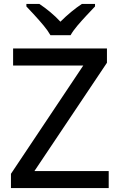

<svg xmlns="http://www.w3.org/2000/svg" viewBox="-20 -962 613 982"><path d="M536 0H36V-73L406 -627H47V-714H527V-641L156 -87H536ZM238 -782Q225 -805 203 -831.5Q181 -858 157 -884Q133 -910 115 -929V-942H181Q207 -925 235.5 -901.5Q264 -878 289 -851Q316 -878 344.5 -901.5Q373 -925 399 -942H466V-929Q448 -910 423.5 -884Q399 -858 376.5 -831.5Q354 -805 341 -782Z"/></svg>

Font: Noto Sans Sundanese Medium
Style: Regular
Weight: 500
Version: Version 2.003